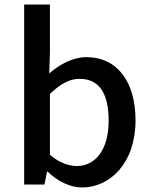

<svg xmlns="http://www.w3.org/2000/svg" viewBox="-20 -817 669 850"><path d="M343 13C467 13 580 -95 580 -284C580 -453 501 -564 362 -564C304 -564 245 -533 198 -492L201 -586V-797H87V0H177L188 -57H191C238 -12 293 13 343 13ZM321 -82C287 -82 243 -95 201 -132V-401C247 -446 289 -468 332 -468C424 -468 461 -397 461 -282C461 -153 401 -82 321 -82Z"/></svg>

Font: Noto Sans Japanese Medium
Style: Regular
Weight: 500
Designer: Ryoko NISHIZUKA (kana & ideographs); Paul D. Hunt (Latin, Greek & Cyrillic); Wenlong ZHANG (bopomofo); Sandoll Communica
Foundry: Adobe Systems Incorporated
Version: Version 1.000;PS 1;hotconv 1.0.78;makeotf.lib2.5.61930